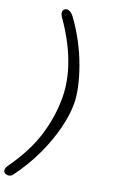

<svg xmlns="http://www.w3.org/2000/svg" viewBox="-164 -856 751 1252"><g transform="rotate(10 212.0 -230.5)"><path d="M-41 323Q-49 313 -44.5 299Q-40 285 -26 272Q98 150 160.5 26Q223 -98 244 -223Q264 -334 241.5 -463.5Q219 -593 153 -735Q141 -760 144.5 -774.5Q148 -789 159 -794Q172 -801 188.5 -792Q205 -783 218 -757Q254 -684 279 -606Q304 -528 317 -453Q330 -378 332.5 -312Q335 -246 326 -197Q313 -123 273.5 -34Q234 55 169.5 147.5Q105 240 18 323Q5 337 -13 336Q-31 335 -41 323Z"/></g></svg>

Font: Edu QLD Beginner Medium
Style: Regular
Weight: 500
Designer: Tina and Corey Anderson
Foundry: Google for Education
Version: Version 1.003